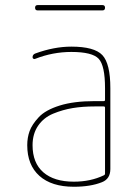

<svg xmlns="http://www.w3.org/2000/svg" viewBox="-20 -710 540 740"><path d="M384.8 -41V-294.9Q384.8 -299.8 379.9 -299.8H344.7Q298.8 -299.8 260.3 -293.5Q221.7 -287.1 185.1 -272Q148.4 -256.8 127 -225.6Q105.5 -194.3 105.5 -150.4Q105.5 -82 147 -45.9Q188.5 -9.8 264.6 -9.8Q329.1 -9.8 379.9 -34.2Q384.8 -36.1 384.8 -41ZM379.9 -320.3Q384.8 -320.3 384.8 -325.2V-370.1Q384.8 -457 360.4 -483.4Q335.9 -509.8 254.9 -509.8Q183.6 -509.8 116.2 -483.4Q112.3 -481.4 108.9 -483.4Q105.5 -485.4 105.5 -489.3Q105.5 -500 116.2 -503.9Q188.5 -530.3 254.9 -530.3Q343.8 -530.3 374.5 -497.6Q405.3 -464.8 405.3 -370.1V-58.6Q405.3 -20.5 373 -7.8Q329.1 9.8 264.6 9.8Q178.7 9.8 131.8 -32.2Q85 -74.2 85 -150.4Q85 -179.7 94.2 -205.1Q103.5 -230.5 129.4 -258.3Q155.3 -286.1 210 -303.2Q264.6 -320.3 344.7 -320.3ZM125 -669.9Q115.2 -669.9 115.2 -680.2Q115.2 -690.4 125 -690.4H375Q384.8 -690.4 384.8 -680.2Q384.8 -669.9 375 -669.9Z"/></svg>

Font: Rounded Mgen+ 1mn thin
Style: Regular
Weight: 100
Designer: [Source Han Sans]
Ryoko NISHIZUKA  (kana & ideographs); Paul D. Hunt (Latin, Greek & Cyrillic); Wenlong ZHANG  (bopomofo
Version: Version 1.059.20150602